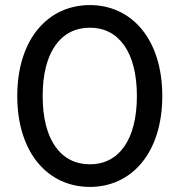

<svg xmlns="http://www.w3.org/2000/svg" viewBox="-20 -728 707 756"><path d="M48 -350C48 -126 169 8 334 8C498 8 619 -126 619 -350C619 -574 498 -708 334 -708C169 -708 48 -574 48 -350ZM148 -350C148 -525 221 -619 334 -619C446 -619 519 -525 519 -350C519 -175 446 -81 334 -81C221 -81 148 -175 148 -350Z"/></svg>

Font: Malon Grotesk Med
Style: Regular
Weight: 500
Designer: Julieta Ulanovsky
Foundry: Julieta Ulanovsky
Version: Version 7.200